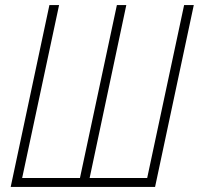

<svg xmlns="http://www.w3.org/2000/svg" viewBox="-20 -734 781 754"><path d="M22 0 174 -714H212L67 -35H294L439 -714H476L332 -35H558L703 -714H741L589 0Z"/></svg>

Font: Noto Sans Condensed ExtraLight
Style: Italic
Weight: 200
Width: 3
Italic angle: -12°
Designer: Monotype Design Team
Foundry: Monotype Imaging Inc.
Version: Version 2.013; ttfautohint (v1.8.4.7-5d5b)